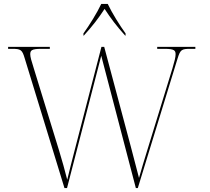

<svg xmlns="http://www.w3.org/2000/svg" viewBox="-20 -951 1061 971"><path d="M402 -782V-771H404C449 -821 477 -857 509 -906C541 -857 568 -821 613 -771H615V-782C586 -822 546 -886 525 -931H492C471 -886 431 -822 402 -782ZM105 -656 306 0H319L492 -669L667 0H677L878 -655C892 -700 898 -704 943 -704H968V-714H775V-704H813C863 -704 868 -695 868 -676C868 -662 863 -642 852 -605L729 -205C711 -147 692 -84 683 -51C672 -94 659 -143 642 -208L507 -714H493L357 -189C343 -135 333 -96 320 -42C305 -100 298 -126 279 -189L151 -605C139 -643 133 -663 133 -676C133 -695 138 -704 188 -704H232V-714H21V-704H40C85 -704 92 -700 105 -656Z"/></svg>

Font: Noto Serif Display Thin
Style: Regular
Weight: 100
Designer: Monotype Design Team
Foundry: Monotype Imaging Inc.
Version: Version 2.009